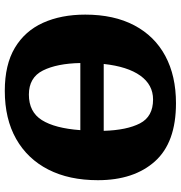

<svg xmlns="http://www.w3.org/2000/svg" viewBox="4 -762 772 821"><g transform="rotate(90 390.5 -351.0)"><path d="M42 -329Q42 -452 88 -539Q134 -626 219 -671.5Q304 -717 421 -717Q589 -717 669.5 -627Q750 -537 750 -383Q750 -260 704.5 -171Q659 -82 573.5 -33.5Q488 15 368 15Q256 15 184 -28Q112 -71 77 -148.5Q42 -226 42 -329ZM405 -619Q342 -619 303 -564.5Q264 -510 253 -408H539Q536 -507 507 -563Q478 -619 405 -619ZM384 -88Q458 -88 493 -143.5Q528 -199 536 -308H249Q251 -208 281 -148Q311 -88 384 -88Z"/></g></svg>

Font: Literata 12pt ExtraBold
Style: Italic
Weight: 800
Italic angle: -2°
Designer: Latin by Veronika Burian and Jose Scaglione. Greek by Irene Vlachou. Cyrillic by Vera Evstafieva
Foundry: TypeTogether
Version: Version 3.002